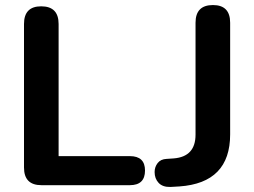

<svg xmlns="http://www.w3.org/2000/svg" viewBox="-20 -733 1005 760"><path d="M144 0Q75 0 75 -70V-638Q75 -708 143 -708Q212 -708 212 -638V-115H494Q554 -115 554 -58Q554 0 494 0ZM655 7Q624 8 608 -9Q592 -26 592 -52Q592 -72 604 -87.5Q616 -103 639 -104L668 -106Q754 -113 754 -200V-643Q754 -713 823 -713Q891 -713 891 -643V-201Q891 -9 690 5Z"/></svg>

Font: Chiron GoRound TC SB
Style: Regular
Weight: 500
Designer: Ryoko NISHIZUKA 西塚涼子 (kana, bopomofo & ideographs); Paul D. Hunt (Latin, Greek & Cyrillic); Sandoll Communications 산돌커뮤니
Foundry: Adobe
Version: Version 1.000;hotconv 1.1.1;makeotfexe 2.6.0